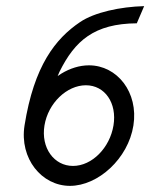

<svg xmlns="http://www.w3.org/2000/svg" viewBox="-20 -600 490 626"><path d="M60 -191C43 -83 116 6 208 6C300 6 398 -83 415 -191C432 -299 362 -387 270 -387C239 -387 208 -377 180 -360L168 -352L174 -366C224 -467 287 -523 426 -524L450 -580C373 -578 288 -560 241 -528C161 -474 91 -386 60 -191ZM125 -191C137 -264 198 -322 260 -322C322 -322 362 -264 350 -191C338 -118 280 -59 218 -59C156 -59 113 -118 125 -191Z"/></svg>

Font: Charger Sport
Style: LitNrwObl
Weight: 300
Designer: Jasper
Foundry: Cannot Into Space Fonts
Version: Version 1.1